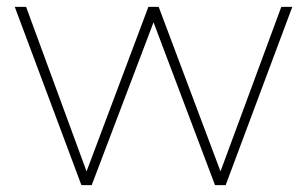

<svg xmlns="http://www.w3.org/2000/svg" viewBox="-20 -539 895 559"><path d="M217 0H247L427 -474L606 0H637L831 -519H799L622 -40L442 -519H412L232 -40L56 -519H23Z"/></svg>

Font: Chess Sans ExtraLight
Style: Regular
Weight: 275
Designer: Wolf Bōese
Foundry: Wolf Bōese
Version: Version 7.223;Glyphs 3.3 (3306)